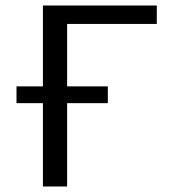

<svg xmlns="http://www.w3.org/2000/svg" viewBox="-20 -678 620 698"><path d="M224 -591V-364H372V-303H224V0H136V-303H40V-364H136V-658H550V-591Z"/></svg>

Font: Ysabeau SC Medium
Style: Regular
Weight: 500
Designer: Christian Thalmann (Catharsis Fonts)
Version: Version 0.003